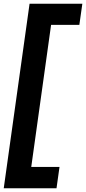

<svg xmlns="http://www.w3.org/2000/svg" viewBox="-32 -831 460 1026"><path d="M-12 175 126 -811H408L392 -698H241L135 61H286L270 175Z"/></svg>

Font: Host Grotesk ExtraBold
Style: Italic
Weight: 800
Italic angle: -8°
Designer: Doğukan Karapınar
Foundry: Element Type
Version: Version 1.003; ttfautohint (v1.8.4.7-5d5b)